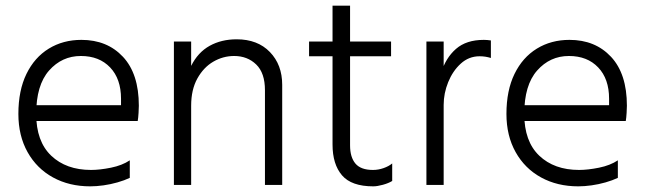

<svg xmlns="http://www.w3.org/2000/svg" viewBox="-20 -654 2285 679"><path d="M85 -226V-282H408Q408 -285 408 -293.5Q408 -302 408 -305Q408 -375 369.5 -415.5Q331 -456 266 -456Q199 -456 153.5 -404.5Q108 -353 108 -251Q108 -154 161 -103.5Q214 -53 302 -53Q333 -53 372.5 -61Q412 -69 439 -87V-25Q420 -16 395.5 -9Q371 -2 346 1.5Q321 5 299 5Q225 5 167.5 -26.5Q110 -58 77.5 -116Q45 -174 45 -251Q45 -334 73.5 -392.5Q102 -451 152.5 -482Q203 -513 268 -513Q359 -513 415 -453Q471 -393 471 -280Q471 -273 470 -255Q469 -237 467 -226Z M595 0V-507H656V0ZM917 0V-335Q917 -396 886 -426Q855 -456 808 -456Q769 -456 734.5 -436Q700 -416 678 -376.5Q656 -337 656 -280H629Q629 -284 629 -287Q629 -290 629 -293Q629 -296 629 -299Q632 -373 656 -421Q680 -469 721.5 -492Q763 -515 817 -515Q891 -515 934.5 -470Q978 -425 978 -354V0Z M1156 -143V-634H1218V-140Q1218 -98 1237 -75.5Q1256 -53 1299 -53Q1318 -53 1336.5 -59.5Q1355 -66 1367 -76V-14Q1354 -6 1334 -0.5Q1314 5 1300 5Q1223 5 1189.5 -34Q1156 -73 1156 -143ZM1073 -455V-507H1363V-455Z M1488 0V-507H1549V0ZM1716 -511V-449Q1706 -452 1696.5 -453.5Q1687 -455 1676 -455Q1638 -455 1609.5 -429Q1581 -403 1565 -363.5Q1549 -324 1549 -283L1522 -280Q1524 -343 1540 -396Q1556 -449 1592.5 -481Q1629 -513 1691 -513Q1697 -513 1703 -512.5Q1709 -512 1716 -511Z M1811 -226V-282H2134Q2134 -285 2134 -293.5Q2134 -302 2134 -305Q2134 -375 2095.5 -415.5Q2057 -456 1992 -456Q1925 -456 1879.5 -404.5Q1834 -353 1834 -251Q1834 -154 1887 -103.5Q1940 -53 2028 -53Q2059 -53 2098.5 -61Q2138 -69 2165 -87V-25Q2146 -16 2121.5 -9Q2097 -2 2072 1.5Q2047 5 2025 5Q1951 5 1893.5 -26.5Q1836 -58 1803.5 -116Q1771 -174 1771 -251Q1771 -334 1799.5 -392.5Q1828 -451 1878.5 -482Q1929 -513 1994 -513Q2085 -513 2141 -453Q2197 -393 2197 -280Q2197 -273 2196 -255Q2195 -237 2193 -226Z"/></svg>

Font: Hind Variable Light
Style: Regular
Weight: 300
Designer: Manushi Parikh, Satya Rajpurohit
Foundry: Indian Type Foundry
Version: Version 3.000